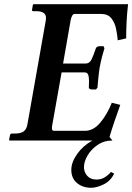

<svg xmlns="http://www.w3.org/2000/svg" viewBox="-20 -666 627 910"><path d="M412 224Q372 224 345 201.5Q318 179 318 139Q318 103 345.5 64Q373 25 418 0H25L23 -2L27 -24Q29 -33 36 -33H49Q78 -33 92 -43Q106 -53 110 -77L197 -569Q198 -576 198 -581Q198 -613 152 -613H138Q130 -613 132 -621L136 -644L139 -646H587Q582 -603 580 -562.5Q578 -522 578 -484L538 -475Q536 -501 530 -530Q524 -559 507.5 -579.5Q491 -600 459 -600H334Q321 -600 315 -571L279 -365H387Q405 -365 414.5 -385.5Q424 -406 434 -436Q434 -439 439 -443Q444 -447 451 -447H471L475 -437Q471 -425 464 -398.5Q457 -372 452 -344Q448 -317 445.5 -290.5Q443 -264 442 -251L435 -242H415Q408 -242 404 -245.5Q400 -249 401 -252Q401 -260 401.5 -267Q402 -274 402 -280Q402 -300 398 -311.5Q394 -323 380 -323H272L228 -75Q226 -66 226 -59Q226 -46 236 -46H383Q423 -46 455.5 -85Q488 -124 510 -179L550 -169Q537 -133 523.5 -93.5Q510 -54 499 -17L513 0Q473 0 442.5 21Q412 42 395 71Q378 100 378 126Q378 150 393.5 167.5Q409 185 437 185Q459 185 475.5 175Q492 165 506 149L521 157Q504 192 471 208Q438 224 412 224Z"/></svg>

Font: Libertinus Serif SemiBold
Style: Italic
Weight: 600
Italic angle: -11.5°
Designer: Philipp H. Poll, Khaled Hosny
Foundry: Caleb Maclennan
Version: Version 7.051;RELEASE